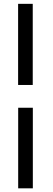

<svg xmlns="http://www.w3.org/2000/svg" viewBox="-20 -770 284 1025"><path d="M154.8 -316.4V-749.5H76.7V-316.4ZM155.3 235.4V-194.8H77.1V235.4Z"/></svg>

Font: Ride
Style: Regular
Weight: 400
Version: Version 3.000